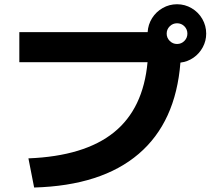

<svg xmlns="http://www.w3.org/2000/svg" viewBox="-20 -838 978 887"><path d="M661.6 -550.8H69.3V-689.5H662.1Q664.1 -724.6 682.6 -754.2Q701.2 -783.7 731.7 -801Q762.2 -818.4 797.9 -818.4Q834.5 -818.4 865.5 -800Q896.5 -781.7 914.6 -750.5Q932.6 -719.2 932.6 -682.6Q932.6 -648.9 916.7 -619.6Q900.9 -590.3 873.8 -571.5Q846.7 -552.7 813.5 -548.8Q792 -273.4 620.6 -127Q449.2 19.5 137.7 28.3L111.3 -106.4Q370.1 -116.7 506.1 -226.3Q642.1 -335.9 661.6 -550.8ZM845.7 -682.6Q845.7 -702.6 831.8 -716.6Q817.9 -730.5 797.9 -730.5Q778.3 -730.5 764.2 -716.6Q750 -702.6 750 -682.6Q750 -663.1 764.2 -648.9Q778.3 -634.8 797.9 -634.8Q817.9 -634.8 831.8 -648.9Q845.7 -663.1 845.7 -682.6Z"/></svg>

Font: Pretendard ExtraBold
Style: Regular
Weight: 800
Designer: Base glyphs from Inter by Rasmus Andersson; Hangeul glyphs from Noto Sans CJK(Source Han Sans) by Jang Soo-young and Kan
Foundry: Kil Hyung-jin
Version: Version 1.309